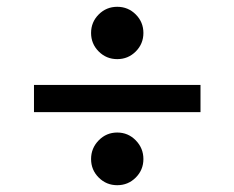

<svg xmlns="http://www.w3.org/2000/svg" viewBox="-20 -685 690 565"><path d="M570 -435V-355H80V-435ZM248 -217Q248 -249 270.5 -272Q293 -295 325 -295Q357 -295 379.5 -272Q402 -249 402 -217Q402 -185 379.5 -162.5Q357 -140 325 -140Q293 -140 270.5 -162.5Q248 -185 248 -217ZM248 -588Q248 -620 270.5 -642.5Q293 -665 325 -665Q357 -665 379.5 -642.5Q402 -620 402 -588Q402 -556 379.5 -533.5Q357 -511 325 -511Q293 -511 270.5 -533.5Q248 -556 248 -588Z"/></svg>

Font: Gowun Batang
Style: Bold
Weight: 700
Designer: Yanghee Ryu
Foundry: Yanghee Ryu
Version: Version 2.000